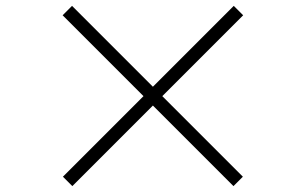

<svg xmlns="http://www.w3.org/2000/svg" viewBox="-20 -695 1040 653"><path d="M226 -62 500 -336 774 -62 806 -94 532 -368 807 -643 775 -675 500 -400 225 -675 193 -643 468 -368 194 -94Z"/></svg>

Font: Source Han Serif SC Medium
Style: Regular
Weight: 500
Designer: Ryoko NISHIZUKA 西塚涼子 (kana & ideographs); Frank Grießhammer (Latin, Greek & Cyrillic); Wenlong ZHANG 张文龙 (bopomofo); San
Foundry: Adobe
Version: Version 2.003;hotconv 1.1.1;makeotfexe 2.6.0